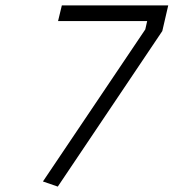

<svg xmlns="http://www.w3.org/2000/svg" viewBox="-20 -680 643 711"><path d="M209 -660H603L581 -565L194 11L139 -8L518 -571L525 -602H195Z"/></svg>

Font: Panefresco 250wt
Style: Italic
Weight: 300
Version: Version 1.000